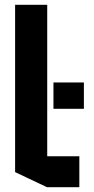

<svg xmlns="http://www.w3.org/2000/svg" viewBox="-20 -781 391 801"><path d="M176 0 43 -63V-761H177V-129H311V0ZM203 -327V-437H330V-327Z"/></svg>

Font: Foldit Thin SemiBold
Style: Regular
Weight: 600
Version: Version 1.003